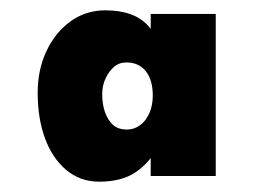

<svg xmlns="http://www.w3.org/2000/svg" viewBox="-20 -742 504 372"><path d="M172 -390Q135 -390 108 -413Q81 -436 67 -474.5Q53 -513 53 -562Q53 -607 70 -643Q87 -679 116.5 -700.5Q146 -722 184 -722Q241 -722 268 -691Q295 -660 295 -600L272 -648V-715H398V-401H272V-474L295 -504Q295 -477 281.5 -451Q268 -425 241.5 -407.5Q215 -390 172 -390ZM226 -491Q240 -491 251.5 -499.5Q263 -508 269.5 -523Q276 -538 276 -557Q276 -587 262.5 -604Q249 -621 225 -621Q211 -621 201 -612.5Q191 -604 184.5 -590Q178 -576 178 -560Q178 -540 183.5 -524.5Q189 -509 199 -500Q209 -491 226 -491Z"/></svg>

Font: Lexend Exa ExtraBold
Style: Regular
Weight: 800
Designer: Bonnie Shaver-Troup, Thomas Jockin
Foundry: Lexend
Version: Version 1.007